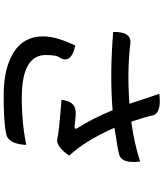

<svg xmlns="http://www.w3.org/2000/svg" viewBox="57 -894 886 1040"><g transform="rotate(90 500.0 -374.0)"><path d="M672 -551Q741 -394 823 -306Q773 -234 734 -241Q705 -250 521 -264Q528 -347 602 -341Q637 -339 660 -335Q686 -333 673 -352Q623 -430 577 -541Q389 -525 153 -544Q151 -645 216 -637Q366 -619 542 -632Q518 -708 488 -794Q596 -807 606 -755Q607 -739 639 -642Q761 -659 855 -690Q867 -590 818 -577Q794 -569 672 -551ZM227 -339Q326 -317 294 -257Q278 -243 278 -179Q278 -51 503 -49Q639 -48 765 -73Q760 27 703 36Q634 50 490 49Q347 48 262 -6Q177 -61 177 -164Q177 -237 227 -339Z"/></g></svg>

Font: Swei Half Moon CJK TC
Style: Medium
Weight: 500
Version: Version 2.125